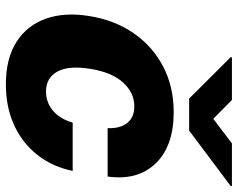

<svg xmlns="http://www.w3.org/2000/svg" viewBox="-97 -691 798 644"><g transform="rotate(90 302.0 -369.0)"><path d="M262.8 10.3Q176.1 10.3 120.4 -25.4Q64.6 -61.1 42.4 -124.5Q20.2 -187.9 34.1 -271Q47.6 -354.8 91.3 -418.1Q134.9 -481.5 202.8 -517Q270.6 -552.6 356.2 -552.6Q469.8 -552.6 528.1 -492.2Q586.3 -431.8 572.1 -331H409.8Q411.6 -372.5 392.6 -396.5Q373.6 -420.5 337 -420.5Q290.8 -420.5 256.6 -382.6Q222.3 -344.8 210.9 -272.7Q199.2 -199.9 220.3 -162.1Q241.5 -124.3 286.9 -124.3Q323.2 -124.3 351 -147.5Q378.9 -170.8 391.3 -213.8H553.3Q539.4 -146.3 500 -95.9Q460.6 -45.5 400.2 -17.6Q339.8 10.3 262.8 10.3ZM315.3 -747.9 378.6 -685.4 460.9 -747.9H604L603.7 -743.6L418 -604.4H310.7L171.9 -743.6L172.2 -747.9Z"/></g></svg>

Font: Inter UI Extra Bold
Style: Italic
Weight: 800
Italic angle: 9.39999°
Designer: Rasmus Andersson
Foundry: rsms
Version: 3.2;8d6f07862